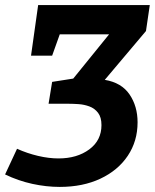

<svg xmlns="http://www.w3.org/2000/svg" viewBox="-24 -724 609 755"><path d="M211 11Q158 11 103 -1Q48 -13 -4 -38L43 -139Q83 -121 125.5 -111Q168 -101 206 -101Q279 -101 327 -136.5Q375 -172 375 -232Q375 -263 361.5 -280.5Q348 -298 327.5 -305.5Q307 -313 285.5 -314.5Q264 -316 247 -316H167L181 -402L264 -415L405 -589H211L181 -505H98L126 -704H565L550 -602L388 -410Q454 -399 485.5 -352.5Q517 -306 517 -243Q517 -169 478.5 -111.5Q440 -54 371 -21.5Q302 11 211 11Z"/></svg>

Font: Bitter
Style: Bold Italic
Weight: 700
Italic angle: -9°
Designer: Sol Matas, and Bitter project Authors
Foundry: Sol Matas
Version: Version 2.001